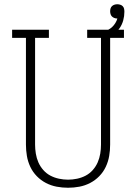

<svg xmlns="http://www.w3.org/2000/svg" viewBox="-20 -875 640 903"><path d="M300 8Q273 8 246.5 3Q220 -2 196 -14.5Q172 -27 153 -46.5Q134 -66 122.5 -90.5Q111 -115 106.5 -141.5Q102 -168 102 -195V-697H37V-735H210V-697H145V-195Q145 -174 148.5 -152.5Q152 -131 160.5 -111.5Q169 -92 183.5 -75.5Q198 -59 217 -49Q236 -39 257.5 -34.5Q279 -30 300 -30Q321 -30 342.5 -34.5Q364 -39 383 -49Q402 -59 416.5 -75.5Q431 -92 439.5 -111.5Q448 -131 451.5 -152.5Q455 -174 455 -195V-697H390V-735H563V-697H498V-195Q498 -168 493.5 -141.5Q489 -115 477.5 -90.5Q466 -66 447 -46.5Q428 -27 404 -14.5Q380 -2 353.5 3Q327 8 300 8ZM477 -697 466 -725Q477 -729 488 -734.5Q499 -740 507.5 -748Q516 -756 522.5 -766.5Q529 -777 532 -788Q532 -788 531.5 -788Q531 -788 531 -788Q524 -788 517.5 -790.5Q511 -793 506.5 -797.5Q502 -802 500 -808.5Q498 -815 498 -822Q498 -829 500 -835.5Q502 -842 507 -846.5Q512 -851 518.5 -853Q525 -855 532 -855Q538 -855 545 -853Q552 -851 557 -846Q562 -841 563.5 -834Q565 -827 565 -820Q565 -799 559.5 -779Q554 -759 542.5 -742.5Q531 -726 513.5 -714.5Q496 -703 477 -697Z"/></svg>

Font: Iosevka Slab XLtEx
Style: Regular
Weight: 200
Width: 7
Monospace: yes
Designer: Belleve Invis
Foundry: Belleve Invis
Version: Version 11.1.0; ttfautohint (v1.8.3)